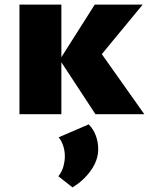

<svg xmlns="http://www.w3.org/2000/svg" viewBox="-20 -493 648 829"><path d="M392 0 238 -235 389 -473H596L360 -187L383 -311L603 0ZM64 0V-473H245V0ZM293 316 232 268Q248 248 254 225Q260 202 260 183Q260 156 252 134Q244 112 233 100L363 44Q383 64 393.5 92Q404 120 404 151Q404 199 372 243.5Q340 288 293 316Z"/></svg>

Font: Ysabeau SC Black
Style: Regular
Weight: 900
Designer: Christian Thalmann (Catharsis Fonts)
Version: Version 2.001;gftools[0.9.30]; featfreeze: smcp